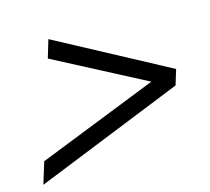

<svg xmlns="http://www.w3.org/2000/svg" viewBox="-107 -545 698 639"><g transform="rotate(-15 242.0 -225.0)"><path d="M445.5 -248 435.5 -215 91 -395 109.5 -457 494.5 -251 478.5 -198.5 -32 7 -9 -68Z"/></g></svg>

Font: Newsreader 16pt 16pt SemiBold
Style: Italic
Weight: 600
Italic angle: -17°
Version: Version 1.003